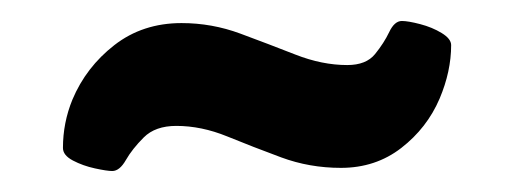

<svg xmlns="http://www.w3.org/2000/svg" viewBox="-20 -366 490 183"><path d="M87 -203Q82 -203 70.5 -205.5Q59 -208 49.5 -213Q40 -218 40 -225Q40 -249 49 -271Q62 -302 89 -323Q116 -344 153 -344Q182 -344 209 -334Q236 -324 261.5 -314Q287 -304 311 -304Q329 -304 337.5 -314.5Q346 -325 351 -335.5Q356 -346 363 -346Q369 -346 380.5 -343Q392 -340 401 -334.5Q410 -329 410 -323Q410 -298 399 -272Q387 -244 362.5 -225Q338 -206 305 -206Q275 -206 248 -216Q221 -226 196.5 -236Q172 -246 148 -246Q128 -246 117 -235Q106 -224 100 -213.5Q94 -203 87 -203Z"/></svg>

Font: Asap Condensed ExtraBold
Style: Regular
Weight: 800
Width: 3
Designer: Pablo Cosgaya
Foundry: Omnibus-Type
Version: Version 3.001; ttfautohint (v1.8.4.7-5d5b)